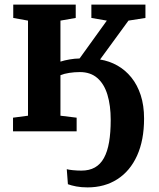

<svg xmlns="http://www.w3.org/2000/svg" viewBox="-20 -576 698 842"><path d="M363.9 245.8Q336 245.8 314.4 241.6Q292.9 237.5 277.8 231.9L272.8 165.9Q280.6 168.4 299.4 170.3Q318.3 172.2 337.1 172.2Q371.7 172.2 396.1 158.4Q420.6 144.6 435.9 116.7Q451.3 88.7 458.4 47Q465.5 5.3 465.5 -50Q465.5 -113.5 451.1 -160.7Q436.8 -207.8 406.9 -233.8Q377 -259.9 330.3 -259.9Q306.5 -259.9 283.8 -256.4Q261.1 -252.9 245.1 -246.2V-68.6L316.1 -59.9V0H37.1V-59.9L102.8 -68.6V-485.6L38.1 -497.3V-555.7H312.1V-497.3L245.1 -485.6V-305.8Q262.9 -311.6 285.4 -315.4Q307.8 -319.3 329 -319.6L448.5 -485.6L380.7 -497.3V-555.7H617.8V-497.3L543.4 -485.6L418.8 -315Q459.3 -308.5 494.4 -288.8Q529.5 -269.1 555.9 -236.5Q582.3 -203.9 597.1 -158.7Q611.8 -113.5 611.8 -55.9Q611.8 38.9 581.1 106.6Q550.3 174.3 494.5 210Q438.8 245.8 363.9 245.8Z"/></svg>

Font: Merriweather Light
Style: Regular
Weight: 300
Designer: Eben Sorkin
Foundry: Eben Sorkin
Version: Version 2.100